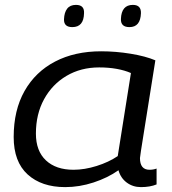

<svg xmlns="http://www.w3.org/2000/svg" viewBox="-20 -756 706 786"><path d="M557 10Q524 10 499 -8.5Q474 -27 465 -59Q421 -28 363 -9Q305 10 247 10Q150 10 93 -42Q36 -94 36 -195Q36 -305 80.5 -383.5Q125 -462 205.5 -504Q286 -546 394 -546Q454 -546 515 -536Q576 -526 616 -509Q585 -313 569 -214Q553 -115 553 -109Q553 -61 592 -61Q608 -61 621 -66V-1Q594 10 557 10ZM462 -117 516 -457Q491 -468 458 -474Q425 -480 386 -480Q311 -480 252.5 -445.5Q194 -411 160.5 -350Q127 -289 127 -209Q127 -138 168 -99.5Q209 -61 281 -61Q326 -61 375.5 -76.5Q425 -92 462 -117ZM510 -645Q474 -645 475 -678Q477 -736 524 -736Q558 -736 557 -702Q555 -645 510 -645ZM276 -645Q241 -645 242 -677Q243 -705 255 -720.5Q267 -736 291 -736Q326 -736 324 -702Q323 -645 276 -645Z"/></svg>

Font: Georama Extended
Style: Italic
Weight: 400
Width: 7
Italic angle: -9°
Designer: Jean-Baptiste Levee
Foundry: Production Type
Version: Version 1.000